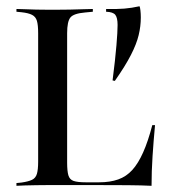

<svg xmlns="http://www.w3.org/2000/svg" viewBox="-20 -600 549 620"><path d="M350.8 -338.7 343.5 -340.3Q352.4 -409.7 356 -453.6Q359.7 -497.6 359.7 -519.4Q359.7 -542.7 352.4 -552Q345.2 -561.3 322.6 -562.1V-571Q357.3 -570.2 381.5 -572.2Q405.6 -574.2 430.6 -579.8Q432.3 -576.6 433.5 -566.1Q434.7 -555.6 434.7 -543.5Q434.7 -515.3 427.8 -486.7Q421 -458.1 402.8 -422.6Q384.7 -387.1 350.8 -338.7ZM140.3 -2.4Q117.7 -2.4 97.2 -2Q76.6 -1.6 60.5 -1.2Q44.4 -0.8 33.1 0V-8.9L49.2 -10.5Q71.8 -13.7 83.5 -19.4Q95.2 -25 99.2 -38.7Q103.2 -52.4 103.2 -78.2V-369.4H196.8V-75Q196.8 -47.6 200.8 -33.9Q204.8 -20.2 217.7 -15.7Q230.6 -11.3 257.3 -11.3H300Q335.5 -11.3 361.7 -20.6Q387.9 -29.8 407.3 -51.2Q426.6 -72.6 442.3 -108.1Q458.1 -143.5 471.8 -196H480.6Q475.8 -144.4 472.6 -95.6Q469.4 -46.8 469.4 0Q437.9 -1.6 392.7 -2Q347.6 -2.4 280.6 -2.4H149.2ZM140.3 -568.5H150H156.5Q181.5 -568.5 205.2 -569Q229 -569.4 248 -570.2Q266.9 -571 279.8 -571V-562.1L254.8 -559.7Q217.7 -556.5 207.3 -543.5Q196.8 -530.6 196.8 -492.7V-369.4H103.2V-492.7Q103.2 -519.4 99.2 -532.7Q95.2 -546 83.5 -552Q71.8 -558.1 49.2 -560.5L33.1 -562.1V-571Q44.4 -571 60.5 -570.2Q76.6 -569.4 97.2 -569Q117.7 -568.5 140.3 -568.5Z"/></svg>

Font: Playfair 144pt SemiCondensed Medium
Style: Regular
Weight: 500
Width: 4
Designer: Claus Eggers Sørensen
Foundry: Claus Eggers Sørensen
Version: Version 2.203